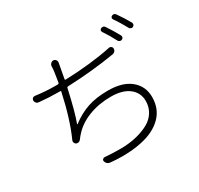

<svg xmlns="http://www.w3.org/2000/svg" viewBox="-177 -1048 1354 1305"><g transform="rotate(-30 500.0 -396.0)"><path d="M718.8 -647.5Q728.5 -649.4 736.3 -643.1Q744.1 -636.7 744.1 -627Q744.1 -615.2 736.8 -606.9Q729.5 -598.6 718.8 -596.7Q543.9 -567.4 346.7 -559.6Q338.9 -558.6 337.9 -551.8Q298.8 -377 271.5 -306.6Q271.5 -305.7 272.5 -304.7Q273.4 -303.7 274.4 -304.7Q339.8 -354.5 407.7 -377Q475.6 -399.4 566.4 -399.4Q680.7 -399.4 743.2 -347.7Q805.7 -295.9 805.7 -211.9Q805.7 -118.2 745.1 -58.6Q684.6 1 580.1 22.5Q512.7 37.1 430.7 37.1Q385.7 37.1 335.9 32.2Q323.2 31.2 314.5 23.4Q305.7 15.6 302.7 3.9Q299.8 -5.9 306.6 -12.7Q313.5 -19.5 322.3 -18.6Q382.8 -13.7 439.5 -13.7Q446.3 -13.7 454.1 -13.7Q516.6 -14.6 571.8 -28.3Q627 -42 667.5 -64.5Q708 -86.9 731.4 -124.5Q754.9 -162.1 754.9 -210Q754.9 -274.4 704.6 -314Q654.3 -353.5 561.5 -353.5Q468.8 -353.5 388.7 -322.8Q308.6 -292 257.8 -233.4Q246.1 -220.7 237.3 -208Q231.4 -199.2 221.7 -195.3Q211.9 -191.4 201.2 -195.3Q192.4 -199.2 188.5 -209Q184.6 -218.8 188.5 -227.5Q247.1 -356.4 289.1 -550.8Q291 -557.6 283.2 -557.6H271.5Q198.2 -557.6 120.1 -565.4Q108.4 -566.4 101.6 -574.2Q93.8 -583 93.8 -594.7Q93.8 -604.5 101.1 -610.8Q108.4 -617.2 119.1 -616.2Q196.3 -605.5 269.5 -605.5H293.9Q300.8 -605.5 302.7 -612.3Q308.6 -643.6 315.4 -693.4Q318.4 -717.8 318.4 -734.4Q319.3 -746.1 328.1 -754.4Q336.9 -762.7 348.6 -762.7Q360.4 -761.7 367.2 -752.4Q374 -743.2 372.1 -731.4Q369.1 -717.8 364.3 -688.5Q364.3 -687.5 350.6 -614.3Q349.6 -611.3 351.6 -609.4Q353.5 -607.4 356.4 -607.4Q560.5 -614.3 718.8 -647.5ZM732.4 -763.7Q729.5 -768.6 729.5 -773.4Q729.5 -775.4 729.5 -778.3Q732.4 -786.1 739.3 -789.1Q746.1 -792 752 -792Q762.7 -792 770.5 -780.3Q805.7 -727.5 832 -678.7Q835.9 -670.9 833 -662.6Q830.1 -654.3 822.3 -651.4Q818.4 -649.4 813.5 -649.4Q809.6 -649.4 805.7 -650.4Q797.9 -653.3 793 -661.1Q765.6 -714.8 732.4 -763.7ZM838.9 -801.8Q835.9 -806.6 835.9 -811.5Q835.9 -813.5 836.9 -815.4Q838.9 -823.2 845.7 -826.2Q851.6 -829.1 857.4 -829.1Q868.2 -829.1 876 -818.4Q914.1 -763.7 940.4 -716.8Q942.4 -711.9 942.4 -707Q942.4 -704.1 941.4 -701.2Q938.5 -692.4 930.7 -689.5Q926.8 -686.5 921.9 -686.5Q918 -686.5 915 -688.5Q906.2 -690.4 902.3 -698.2Q868.2 -760.7 838.9 -801.8Z"/></g></svg>

Font: Gen Jyuu Gothic Light
Style: Regular
Weight: 200
Designer: [Source Han Sans]
Ryoko NISHIZUKA  (kana & ideographs); Paul D. Hunt (Latin, Greek & Cyrillic); Wenlong ZHANG  (bopomofo
Version: Version 1.002.20150607